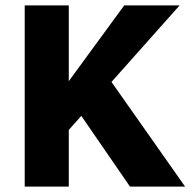

<svg xmlns="http://www.w3.org/2000/svg" viewBox="-20 -687 720 707"><path d="M226 -200.4 171.4 -303.5 437.3 -667H641.3ZM71 0V-667H233.3V0ZM370.9 -413.1 661.5 0H458.6L245.5 -309.5Z"/></svg>

Font: Maven Pro
Style: Regular
Weight: 400
Designer: Joe Prince
Foundry: Joe Prince
Version: Version 2.103